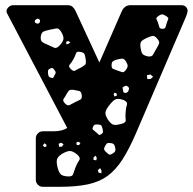

<svg xmlns="http://www.w3.org/2000/svg" viewBox="-20 -720 743 740"><path d="M145 0Q134 0 126 -8Q118 -16 118 -27V-187Q118 -198 126 -206Q134 -214 145 -214H186Q220 -214 239 -227L7 -669Q5 -673 5 -676Q5 -685 13 -692.5Q21 -700 31 -700H240Q253 -700 260 -693.5Q267 -687 272 -676L363 -479L449 -676Q460 -700 483 -700H680Q690 -700 696.5 -693.5Q703 -687 703 -679Q703 -674 701 -667.5Q699 -661 697 -656L503 -204Q477 -144 451.5 -104.5Q426 -65 394.5 -42Q363 -19 318.5 -9.5Q274 0 210 0ZM622 -657Q612 -664 605.5 -664.5Q599 -665 589 -657Q580 -651 583.5 -645Q587 -639 590 -629Q593 -620 594.5 -614.5Q596 -609 606 -609Q616 -609 617.5 -614.5Q619 -620 622 -629Q625 -639 628 -645Q631 -651 622 -657ZM133 -644Q127 -650 122 -647Q113 -643 114 -637Q115 -632 117.5 -631Q120 -630 124 -629Q130 -628 133 -634Q136 -640 133 -644ZM216 -597Q207 -612 197 -610.5Q187 -609 170 -605Q155 -602 147 -598Q139 -594 137 -578Q136 -563 143 -558Q150 -553 165 -547Q180 -540 189 -536Q198 -532 210 -545Q223 -559 224.5 -569.5Q226 -580 216 -597ZM586 -571Q576 -583 567.5 -581.5Q559 -580 544 -573Q531 -567 525.5 -561.5Q520 -556 521 -541Q523 -524 527 -515.5Q531 -507 548 -503Q564 -500 569 -508Q574 -516 582 -531Q590 -544 593 -552Q596 -560 586 -571ZM251 -557 243 -562 235 -559 236 -549 244 -551ZM289 -520Q275 -523 272.5 -513.5Q270 -504 263 -492Q256 -479 249 -471.5Q242 -464 253 -454Q263 -443 271 -448.5Q279 -454 293 -460Q303 -466 307.5 -470Q312 -474 311 -486Q309 -501 306.5 -509.5Q304 -518 289 -520ZM465 -484Q458 -494 451.5 -494Q445 -494 433 -491Q421 -488 415.5 -484Q410 -480 410 -468Q410 -457 416 -454.5Q422 -452 433 -448Q444 -444 450.5 -442Q457 -440 464 -449Q472 -459 472 -466Q472 -473 465 -484ZM192 -447Q188 -452 185.5 -455.5Q183 -459 176 -457Q168 -454 166 -450Q164 -446 165 -438Q166 -429 168 -425.5Q170 -422 178 -420Q185 -418 186.5 -422.5Q188 -427 192 -433Q197 -441 192 -447ZM570 -424 560 -433 546 -430 548 -415 561 -416ZM473 -386Q469 -390 465.5 -389.5Q462 -389 457 -386Q452 -384 452.5 -381Q453 -378 454 -373Q455 -368 455.5 -365.5Q456 -363 461 -362Q471 -361 475 -370Q477 -375 477.5 -378.5Q478 -382 473 -386ZM295 -354Q293 -368 284.5 -369.5Q276 -371 262 -374Q252 -375 247.5 -372Q243 -369 238 -360Q231 -347 225.5 -339.5Q220 -332 230 -322Q240 -311 248 -315Q256 -319 269 -326Q282 -332 289.5 -336Q297 -340 295 -354ZM429 -360 422 -363 418 -357 421 -348 431 -352ZM455 -335Q434 -342 424 -336.5Q414 -331 401 -314Q388 -298 386.5 -287Q385 -276 396 -259Q408 -241 418.5 -239Q429 -237 449 -243Q466 -247 464.5 -257.5Q463 -268 464 -285Q465 -304 469 -316Q473 -328 455 -335ZM375 -225Q373 -233 370.5 -236Q368 -239 360 -240Q351 -241 346 -239.5Q341 -238 338 -230Q335 -222 339 -219.5Q343 -217 349 -211Q356 -206 359 -202Q362 -198 369 -202Q377 -207 377 -211.5Q377 -216 375 -225ZM290 -169 281 -174 274 -170 276 -161H285ZM216 -170 206 -166 208 -154 219 -155 225 -164ZM424 -151Q422 -161 418 -164.5Q414 -168 404 -169Q395 -170 391.5 -166.5Q388 -163 384 -155Q380 -148 381.5 -143.5Q383 -139 389 -134Q395 -128 399.5 -125Q404 -122 412 -127Q421 -132 423.5 -136.5Q426 -141 424 -151ZM159 -162 152 -168 145 -160 150 -154H158ZM278 -124Q261 -138 249.5 -138Q238 -138 219 -127Q202 -116 199.5 -105Q197 -94 202 -74Q207 -55 214.5 -48Q222 -41 242 -40Q259 -39 262 -49Q265 -59 271 -75Q278 -92 285 -102Q292 -112 278 -124ZM349 -120 341 -114 340 -104 351 -102 353 -111ZM371 -63 366 -72 357 -64 360 -55 371 -52Z"/></svg>

Font: Rubik Moonrocks
Style: Regular
Weight: 400
Designer: Hubert and Fischer, NaN
Foundry: Hubert and Fischer, NaN
Version: Version 2.200